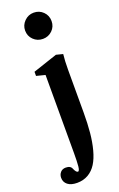

<svg xmlns="http://www.w3.org/2000/svg" viewBox="-221 -749 646 1039"><g transform="rotate(-20 102.5 -229.0)"><path d="M47.4 -626Q47.4 -656.7 69.8 -679.2Q92.3 -701.7 123.5 -701.7Q155.8 -701.7 177.7 -679.9Q199.7 -658.2 199.7 -626Q199.7 -594.2 177.5 -572.5Q155.3 -550.8 123.5 -550.8Q91.8 -550.8 69.6 -572.5Q47.4 -594.2 47.4 -626ZM31.2 244.6Q-3.9 244.6 -22.9 229.5Q-42 214.4 -42 189.5Q-42 171.4 -30.8 158.4Q-19.5 145.5 0 145.5Q28.3 145.5 35.2 166Q45.4 189 55.2 189Q64 189 66.7 162.8Q69.3 136.7 69.3 86.4V-362.8L19 -375.5V-399.4L159.2 -446.3L197.8 -436.5Q193.4 -397.9 193.4 -348.1V-102.1Q193.4 -37.6 188.5 13.9Q183.6 65.4 171.9 109.4Q160.2 153.3 141.8 182.6Q123.5 211.9 95.5 228.3Q67.4 244.6 31.2 244.6Z"/></g></svg>

Font: Elstob
Style: Bold
Weight: 700
Designer: Peter S. Baker
Version: Version 1.015